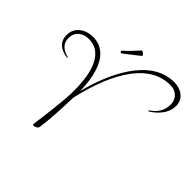

<svg xmlns="http://www.w3.org/2000/svg" viewBox="-192 -930 1150 1150"><g transform="rotate(45 382.5 -355.5)"><path d="M101 -400C68 -408 21 -427 21 -485C21 -540 64 -567 111 -567C250 -567 268 -393 268 -283C268 -196 245 -34 237 27C237 32 241 35 245 35C253 35 275 27 276 13C285 -42 292 -158 294 -251C339 -454 442 -717 651 -717C710 -717 736 -675 736 -637C736 -564 688 -533 666 -517L670 -512C694 -527 765 -574 765 -653C765 -715 711 -746 657 -746C453 -746 343 -498 295 -309C293 -433 261 -594 120 -594C62 -594 0 -559 0 -490C0 -415 65 -399 99 -395ZM314 -646C345 -671 380 -696 408 -720C409 -721 410 -721 410 -722C410 -730 393 -743 386 -743C385 -743 385 -743 384 -742C364 -720 334 -686 302 -658C300 -656 299 -654 299 -651C300 -647 303 -643 307 -643C309 -643 312 -644 314 -646Z"/></g></svg>

Font: Stalemate
Style: Regular
Weight: 400
Designer: Astigmatic (AOETI)
Foundry: Astigmatic (AOETI)
Version: Version 001.000